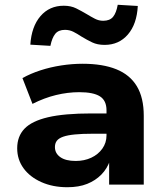

<svg xmlns="http://www.w3.org/2000/svg" viewBox="-20 -773 694 804"><path d="M262 11Q201 11 153 -10.5Q105 -32 78.5 -68.5Q52 -105 52 -152Q52 -202 82.5 -234Q113 -266 181 -282Q249 -298 363 -298H445V-213H368Q324 -213 293.5 -210Q263 -207 244.5 -200.5Q226 -194 218 -183.5Q210 -173 210 -157Q210 -131 232.5 -115Q255 -99 297 -99Q333 -99 362 -112.5Q391 -126 408.5 -150.5Q426 -175 426 -206V-311Q426 -352 398.5 -369.5Q371 -387 312 -387Q264 -387 214.5 -375Q165 -363 116 -338L74 -446Q108 -465 149.5 -478.5Q191 -492 236.5 -499Q282 -506 326 -506Q410 -506 467 -483Q524 -460 553 -412Q582 -364 582 -288V0H437V-102H441Q429 -67 404.5 -42Q380 -17 345 -3Q310 11 262 11ZM191 -581 107 -586Q112 -662 149.5 -705.5Q187 -749 247 -749Q277 -749 299 -738Q321 -727 343 -714Q361 -703 377.5 -694.5Q394 -686 412 -686Q440 -686 453.5 -702.5Q467 -719 473 -753L557 -748Q553 -672 515.5 -628.5Q478 -585 418 -585Q388 -585 366 -595.5Q344 -606 321 -620Q303 -632 287 -640Q271 -648 252 -648Q225 -648 211.5 -631.5Q198 -615 191 -581Z"/></svg>

Font: Nunito Sans 10pt SemiExpanded ExtraBold
Style: Regular
Weight: 800
Width: 6
Designer: Vernon Adams
Foundry: Vernon Adams
Version: Version 3.101;gftools[0.9.27]